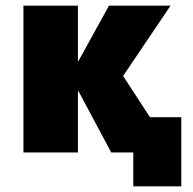

<svg xmlns="http://www.w3.org/2000/svg" viewBox="-20 -540 685 680"><path d="M258 -324 366 -520H584L416 -271L511 -125H622V120H452V0H374L258 -217H256V0H63V-520H256V-324Z"/></svg>

Font: M PLUS 1p Black
Style: Regular
Weight: 900
Version: Version 1.061